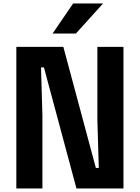

<svg xmlns="http://www.w3.org/2000/svg" viewBox="-20 -1065 790 1085"><path d="M72.3 -800H338L521.7 -116H538.2L530.3 -388V-800H677.7V0H412L228.3 -684H211.8L219.7 -412V0H72.3ZM393.1 -1045.3H562.5L408.8 -875.5H277.2Z"/></svg>

Font: Martian Mono sWd Rg
Style: Regular
Weight: 400
Width: 6
Monospace: yes
Designer: Roman Shamin
Foundry: Evil Martians
Version: Version 1.000